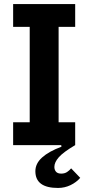

<svg xmlns="http://www.w3.org/2000/svg" viewBox="-20 -718 437 950"><path d="M45 -113H127V-585H45V-698H352V-585H270V-113H352V0Q293 35 271 60Q249 85 249 108Q249 122 257 131.5Q265 141 283 141Q300 141 312 133Q324 125 332 115L377 162Q358 184 329 198Q300 212 267 212Q155 212 155 129Q155 91 188.5 61Q222 31 284 8L283 0H45Z"/></svg>

Font: IBM Plex Sans Cond
Style: Bold
Weight: 700
Width: 3
Designer: Mike Abbink, Paul van der Laan, Pieter van Rosmalen
Foundry: Bold Monday
Version: Version 1.3